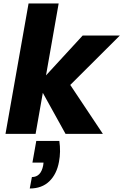

<svg xmlns="http://www.w3.org/2000/svg" viewBox="-20 -760 700 1090"><path d="M186 40H316.9Q325.7 102.1 314.9 158.2Q302.2 228.5 260 269.3Q217.8 310.1 148.9 310.1L161.1 245.1Q212.4 245.1 225.1 179.2L227.1 163.1H164.1ZM11.2 0 142.1 -740.2H313L241.2 -332L449.2 -558.1H660.2L378.9 -277.8L564 0H352.1L223.1 -232.9L182.1 0Z"/></svg>

Font: SVN-Poppins
Style: Bold Italic
Weight: 700
Italic angle: -10°
Designer: Ninad Kale (Devanagari), Jonny Pinhorn (Latin)
Foundry: Indian Type Foundry
Version: Version 3.002 2017